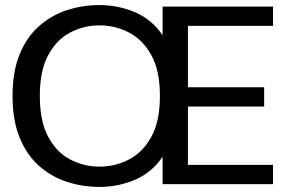

<svg xmlns="http://www.w3.org/2000/svg" viewBox="-20 -726 1115 757"><path d="M1056.5 -700V-624H721V-382H1021.5V-306H721V-76H1056.5V0H621V-108Q579 -45.5 512.2 -17.2Q445.5 11 372 11Q306 11 244.8 -8.8Q183.5 -28.5 134.8 -71.2Q86 -114 57.8 -182.5Q29.5 -251 29.5 -348Q29.5 -444.5 57.8 -512.8Q86 -581 134.8 -623.8Q183.5 -666.5 244.8 -686.2Q306 -706 372 -706Q445.5 -706 512.2 -677.8Q579 -649.5 621 -587V-700ZM372 -69Q434 -69 488.2 -97Q542.5 -125 576.5 -186.2Q610.5 -247.5 610.5 -348Q610.5 -448 576.5 -509Q542.5 -570 488.2 -598Q434 -626 372 -626Q311 -626 257.2 -598Q203.5 -570 170.2 -509Q137 -448 137 -348Q137 -247.5 170.2 -186.2Q203.5 -125 257.2 -97Q311 -69 372 -69Z"/></svg>

Font: Trispace SemiExpanded
Style: Regular
Weight: 400
Width: 6
Designer: Tyler Finck
Foundry: Etcetera Type Company
Version: Version 1.210; ttfautohint (v1.8.3)